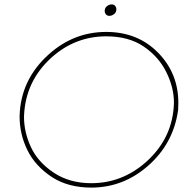

<svg xmlns="http://www.w3.org/2000/svg" viewBox="-20 -849 863 872"><path d="M476.5 -777Q466.5 -777 461 -783.8Q455.5 -790.5 455.5 -799Q455.5 -813 465.8 -821Q476 -829 487.5 -829Q497.5 -829 503 -822.2Q508.5 -815.5 508.5 -807Q508.5 -793 498.2 -785Q488 -777 476.5 -777ZM394.5 3Q290.5 3 217 -44Q140 -94.5 104.5 -167Q69 -239.5 69 -320.5Q73 -487.5 202.5 -603Q315.5 -704 462.5 -704Q605 -704 697.5 -610.2Q790 -516.5 790 -381.5L789 -349.5Q768 -198.5 654.5 -97.8Q541 3 394.5 3ZM394.5 -17Q534.5 -17 643 -113Q766 -222.5 770 -382.5Q770 -451.5 735.5 -521.2Q701 -591 633 -637.5Q565 -684 462.5 -684Q322.5 -684 215.5 -589Q94 -480.5 89 -318.5Q89 -248.5 120.5 -180.8Q152 -113 223.8 -65Q295.5 -17 394.5 -17Z"/></svg>

Font: Argentum Sans Thin
Style: Italic
Weight: 100
Italic angle: -11°
Designer: Julieta Ulanovsky (font), Cristiano Sobral (main changes and remaster)
Foundry: Julieta Ulanovsky (font), Cristiano Sobral (main changes and remaster)
Version: Version 2.007;June 15, 2022;FontCreator 14.0.0.2814 64-bit; 